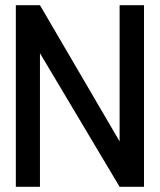

<svg xmlns="http://www.w3.org/2000/svg" viewBox="-20 -720 618 740"><path d="M535 -700H441V-175L134 -700H41V0H134V-515L441 0H535Z"/></svg>

Font: Advent Pro SemiBold
Style: Regular
Weight: 600
Designer: VivaRado, Andreas Kalpakidis
Foundry: VivaRado, Andreas Kalpakidis
Version: Version 3.000